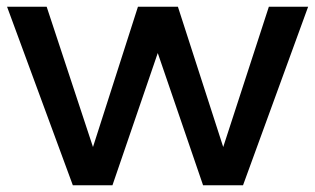

<svg xmlns="http://www.w3.org/2000/svg" viewBox="-20 -552 938 572"><path d="M585 0 450 -394 315 0H197L1 -532H119L257 -114L391 -532H510L645 -114L781 -532H898L704 0Z"/></svg>

Font: Sapa
Style: Regular
Weight: 400
Version: Version 1.20 June 8, 2016